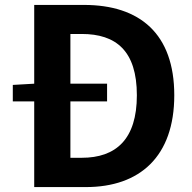

<svg xmlns="http://www.w3.org/2000/svg" viewBox="-20 -760 781 780"><path d="M32 -348H119V0H329C548 0 688 -124 688 -373C688 -623 548 -740 321 -740H119V-420L32 -415ZM312 -622C451 -622 536 -554 536 -373C536 -194 451 -119 312 -119H266V-348H415V-420H266V-622Z"/></svg>

Font: Kinto Sans
Style: Bold
Weight: 700
Designer: Authors: Ryoko NISHIZUKA  (kana & ideographs); Paul D. Hunt (Latin, Greek & Cyrillic); Wenlong ZHANG  (bopomofo); Sandol
Foundry: Adobe Systems Incorporated, ookami Inc.
Version: Version 0.001